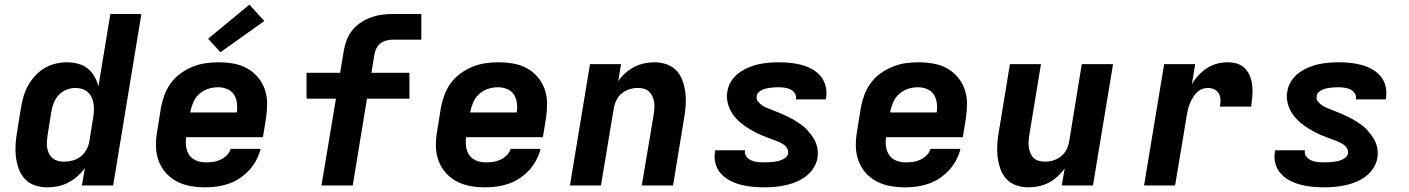

<svg xmlns="http://www.w3.org/2000/svg" viewBox="-20 -795 6040 823"><path d="M183 8Q155 8 129.5 -0.5Q104 -9 86.5 -28Q69 -47 60 -72Q51 -97 48 -124Q45 -151 47 -178.5Q49 -206 54 -234L70 -334Q74 -358 81 -382Q88 -406 100.5 -428.5Q113 -451 131 -470.5Q149 -490 171 -503Q193 -516 217.5 -522Q242 -528 266 -528Q291 -528 314 -522Q337 -516 355 -502Q373 -488 384.5 -467.5Q396 -447 402 -425L453 -735H586L465 0H331L344 -75Q330 -55 311.5 -39Q293 -23 272 -12Q251 -1 228 3.5Q205 8 183 8ZM254 -102Q273 -102 291.5 -107Q310 -112 325.5 -124Q341 -136 350.5 -153.5Q360 -171 363 -189L379 -289Q382 -304 382.5 -319.5Q383 -335 381 -349.5Q379 -364 373 -377Q367 -390 357 -399.5Q347 -409 333 -413.5Q319 -418 303 -418Q284 -418 265 -410.5Q246 -403 232 -388Q218 -373 210.5 -354Q203 -335 200 -316L184 -216Q182 -202 181 -188.5Q180 -175 182 -162Q184 -149 190 -137Q196 -125 205.5 -117Q215 -109 228 -105.5Q241 -102 254 -102Z M861 8Q828 8 796.5 2.5Q765 -3 737.5 -17.5Q710 -32 690 -55Q670 -78 659.5 -107Q649 -136 648.5 -168.5Q648 -201 654 -234L670 -334Q675 -361 685 -388Q695 -415 712.5 -439Q730 -463 754.5 -480.5Q779 -498 806 -509Q833 -520 861 -524Q889 -528 916 -528Q949 -528 980.5 -522.5Q1012 -517 1038.5 -502.5Q1065 -488 1085 -464.5Q1105 -441 1115 -412Q1125 -383 1125 -351Q1125 -319 1120 -286L1107 -207H778Q775 -186 778 -165.5Q781 -145 792 -129.5Q803 -114 821.5 -106.5Q840 -99 861 -99Q877 -99 893 -101Q909 -103 924 -110Q939 -117 951.5 -129Q964 -141 969 -157H1097Q1091 -132 1078.5 -108.5Q1066 -85 1048 -65.5Q1030 -46 1007.5 -31Q985 -16 960.5 -7.5Q936 1 911 4.5Q886 8 861 8ZM796 -313H995Q998 -334 995.5 -354Q993 -374 982.5 -390Q972 -406 953.5 -413.5Q935 -421 915 -421Q894 -421 873 -414.5Q852 -408 835 -393Q818 -378 809 -357.5Q800 -337 796 -317ZM925 -571 872 -629 1049 -775 1113 -705Z M1358 0 1420 -372H1294V-483H1438L1454 -580Q1458 -603 1467 -625.5Q1476 -648 1491.5 -667Q1507 -686 1528 -699.5Q1549 -713 1571.5 -721Q1594 -729 1617.5 -732Q1641 -735 1663 -735H1786V-625H1663Q1650 -625 1636.5 -621.5Q1623 -618 1611.5 -609.5Q1600 -601 1593.5 -588Q1587 -575 1585 -562L1572 -483H1735V-372H1553L1492 0Z M2061 8Q2028 8 1996.5 2.5Q1965 -3 1937.5 -17.5Q1910 -32 1890 -55Q1870 -78 1859.5 -107Q1849 -136 1848.5 -168.5Q1848 -201 1854 -234L1870 -334Q1875 -361 1885 -388Q1895 -415 1912.5 -439Q1930 -463 1954.5 -480.5Q1979 -498 2006 -509Q2033 -520 2061 -524Q2089 -528 2116 -528Q2149 -528 2180.5 -522.5Q2212 -517 2238.5 -502.5Q2265 -488 2285 -464.5Q2305 -441 2315 -412Q2325 -383 2325 -351Q2325 -319 2320 -286L2307 -207H1978Q1975 -186 1978 -165.5Q1981 -145 1992 -129.5Q2003 -114 2021.5 -106.5Q2040 -99 2061 -99Q2077 -99 2093 -101Q2109 -103 2124 -110Q2139 -117 2151.5 -129Q2164 -141 2169 -157H2297Q2291 -132 2278.5 -108.5Q2266 -85 2248 -65.5Q2230 -46 2207.5 -31Q2185 -16 2160.5 -7.5Q2136 1 2111 4.5Q2086 8 2061 8ZM1996 -313H2195Q2198 -334 2195.5 -354Q2193 -374 2182.5 -390Q2172 -406 2153.5 -413.5Q2135 -421 2115 -421Q2094 -421 2073 -414.5Q2052 -408 2035 -393Q2018 -378 2009 -357.5Q2000 -337 1996 -317Z M2423 0 2509 -520H2642L2630 -447Q2643 -466 2661 -482Q2679 -498 2699.5 -508.5Q2720 -519 2742 -523.5Q2764 -528 2786 -528Q2813 -528 2838.5 -519Q2864 -510 2881 -491Q2898 -472 2906.5 -447Q2915 -422 2918 -395.5Q2921 -369 2919 -341.5Q2917 -314 2912 -286L2865 0H2731Q2744 -76 2756.5 -152Q2769 -228 2782 -304Q2784 -317 2785 -330.5Q2786 -344 2784 -357Q2782 -370 2776.5 -382Q2771 -394 2762 -402.5Q2753 -411 2740.5 -414.5Q2728 -418 2714 -418Q2696 -418 2678 -412.5Q2660 -407 2645.5 -395Q2631 -383 2622.5 -366Q2614 -349 2611 -331L2556 0Z M3256 8Q3230 8 3204 5.5Q3178 3 3154 -3.5Q3130 -10 3108 -21.5Q3086 -33 3070 -51Q3054 -69 3047 -93.5Q3040 -118 3045 -144Q3045 -146 3045 -148Q3045 -150 3046 -151H3174Q3174 -151 3174 -150.5Q3174 -150 3173 -149Q3171 -135 3179.5 -124Q3188 -113 3200.5 -107.5Q3213 -102 3227.5 -100.5Q3242 -99 3256 -99Q3265 -99 3274.5 -99.5Q3284 -100 3293.5 -101Q3303 -102 3312.5 -104Q3322 -106 3331.5 -110Q3341 -114 3349 -121Q3357 -128 3358 -137Q3360 -151 3352.5 -161.5Q3345 -172 3334 -178.5Q3323 -185 3311.5 -189.5Q3300 -194 3288 -198.5Q3276 -203 3264 -207.5Q3252 -212 3240.5 -217Q3229 -222 3217.5 -228Q3206 -234 3195 -240.5Q3184 -247 3174 -254Q3164 -261 3154.5 -269Q3145 -277 3136.5 -286Q3128 -295 3121 -305.5Q3114 -316 3108.5 -327.5Q3103 -339 3100 -351Q3097 -363 3096 -376.5Q3095 -390 3098 -403Q3101 -425 3113.5 -445.5Q3126 -466 3145 -480.5Q3164 -495 3185.5 -504.5Q3207 -514 3229 -519Q3251 -524 3273.5 -526Q3296 -528 3318 -528Q3343 -528 3368 -525.5Q3393 -523 3417 -516.5Q3441 -510 3462 -498Q3483 -486 3498 -468Q3513 -450 3519 -425.5Q3525 -401 3521 -376Q3521 -374 3520.5 -372Q3520 -370 3520 -369H3392Q3392 -369 3392 -369.5Q3392 -370 3392 -371Q3394 -384 3387 -395Q3380 -406 3368.5 -411.5Q3357 -417 3344 -419Q3331 -421 3318 -421Q3309 -421 3300 -420.5Q3291 -420 3282.5 -419Q3274 -418 3265 -416Q3256 -414 3247.5 -410Q3239 -406 3232 -399.5Q3225 -393 3224 -384Q3221 -370 3229 -360Q3237 -350 3247.5 -343Q3258 -336 3270 -331.5Q3282 -327 3294 -322Q3306 -317 3317.5 -312.5Q3329 -308 3340.5 -302.5Q3352 -297 3363.5 -291.5Q3375 -286 3385.5 -279.5Q3396 -273 3406.5 -266Q3417 -259 3426.5 -251Q3436 -243 3444 -233.5Q3452 -224 3459.5 -214Q3467 -204 3472.5 -193Q3478 -182 3481.5 -169.5Q3485 -157 3485.5 -144Q3486 -131 3484 -117Q3480 -95 3466.5 -74Q3453 -53 3433.5 -38.5Q3414 -24 3392 -15Q3370 -6 3347 -1Q3324 4 3301.5 6Q3279 8 3256 8Z M3861 8Q3828 8 3796.5 2.5Q3765 -3 3737.5 -17.5Q3710 -32 3690 -55Q3670 -78 3659.5 -107Q3649 -136 3648.5 -168.5Q3648 -201 3654 -234L3670 -334Q3675 -361 3685 -388Q3695 -415 3712.5 -439Q3730 -463 3754.5 -480.5Q3779 -498 3806 -509Q3833 -520 3861 -524Q3889 -528 3916 -528Q3949 -528 3980.5 -522.5Q4012 -517 4038.5 -502.5Q4065 -488 4085 -464.5Q4105 -441 4115 -412Q4125 -383 4125 -351Q4125 -319 4120 -286L4107 -207H3778Q3775 -186 3778 -165.5Q3781 -145 3792 -129.5Q3803 -114 3821.5 -106.5Q3840 -99 3861 -99Q3877 -99 3893 -101Q3909 -103 3924 -110Q3939 -117 3951.5 -129Q3964 -141 3969 -157H4097Q4091 -132 4078.5 -108.5Q4066 -85 4048 -65.5Q4030 -46 4007.5 -31Q3985 -16 3960.5 -7.5Q3936 1 3911 4.5Q3886 8 3861 8ZM3796 -313H3995Q3998 -334 3995.5 -354Q3993 -374 3982.5 -390Q3972 -406 3953.5 -413.5Q3935 -421 3915 -421Q3894 -421 3873 -414.5Q3852 -408 3835 -393Q3818 -378 3809 -357.5Q3800 -337 3796 -317Z M4388 8Q4360 8 4335 -1Q4310 -10 4293 -29Q4276 -48 4267.5 -73Q4259 -98 4256 -124.5Q4253 -151 4255 -178.5Q4257 -206 4262 -234L4309 -520H4442L4392 -216Q4390 -203 4389 -189.5Q4388 -176 4390 -163Q4392 -150 4397 -138Q4402 -126 4411 -117.5Q4420 -109 4433 -105.5Q4446 -102 4459 -102Q4477 -102 4495 -107.5Q4513 -113 4528 -125Q4543 -137 4551.5 -154Q4560 -171 4563 -189L4617 -520H4751L4665 0H4531L4544 -73Q4530 -54 4512.5 -38Q4495 -22 4474.5 -11.5Q4454 -1 4431.5 3.5Q4409 8 4388 8Z M4884 0 4970 -520H5103L5089 -434Q5101 -455 5118 -473Q5135 -491 5155.5 -504Q5176 -517 5198.5 -522.5Q5221 -528 5244 -528Q5265 -528 5285 -521.5Q5305 -515 5318.5 -500Q5332 -485 5339 -465.5Q5346 -446 5348 -425Q5350 -404 5348 -382Q5346 -360 5343 -338H5209Q5212 -353 5211.5 -367.5Q5211 -382 5204.5 -394Q5198 -406 5185 -412Q5172 -418 5157 -418Q5144 -418 5131 -412.5Q5118 -407 5108.5 -397Q5099 -387 5092 -375Q5085 -363 5080 -350.5Q5075 -338 5072 -325.5Q5069 -313 5067 -300L5017 0Z M5656 8Q5630 8 5604 5.5Q5578 3 5554 -3.5Q5530 -10 5508 -21.5Q5486 -33 5470 -51Q5454 -69 5447 -93.5Q5440 -118 5445 -144Q5445 -146 5445 -148Q5445 -150 5446 -151H5574Q5574 -151 5574 -150.5Q5574 -150 5573 -149Q5571 -135 5579.5 -124Q5588 -113 5600.5 -107.5Q5613 -102 5627.5 -100.5Q5642 -99 5656 -99Q5665 -99 5674.5 -99.5Q5684 -100 5693.5 -101Q5703 -102 5712.5 -104Q5722 -106 5731.5 -110Q5741 -114 5749 -121Q5757 -128 5758 -137Q5760 -151 5752.5 -161.5Q5745 -172 5734 -178.5Q5723 -185 5711.5 -189.5Q5700 -194 5688 -198.5Q5676 -203 5664 -207.5Q5652 -212 5640.5 -217Q5629 -222 5617.5 -228Q5606 -234 5595 -240.5Q5584 -247 5574 -254Q5564 -261 5554.5 -269Q5545 -277 5536.5 -286Q5528 -295 5521 -305.5Q5514 -316 5508.5 -327.5Q5503 -339 5500 -351Q5497 -363 5496 -376.5Q5495 -390 5498 -403Q5501 -425 5513.5 -445.5Q5526 -466 5545 -480.5Q5564 -495 5585.5 -504.5Q5607 -514 5629 -519Q5651 -524 5673.5 -526Q5696 -528 5718 -528Q5743 -528 5768 -525.5Q5793 -523 5817 -516.5Q5841 -510 5862 -498Q5883 -486 5898 -468Q5913 -450 5919 -425.5Q5925 -401 5921 -376Q5921 -374 5920.5 -372Q5920 -370 5920 -369H5792Q5792 -369 5792 -369.5Q5792 -370 5792 -371Q5794 -384 5787 -395Q5780 -406 5768.5 -411.5Q5757 -417 5744 -419Q5731 -421 5718 -421Q5709 -421 5700 -420.5Q5691 -420 5682.5 -419Q5674 -418 5665 -416Q5656 -414 5647.5 -410Q5639 -406 5632 -399.5Q5625 -393 5624 -384Q5621 -370 5629 -360Q5637 -350 5647.5 -343Q5658 -336 5670 -331.5Q5682 -327 5694 -322Q5706 -317 5717.5 -312.5Q5729 -308 5740.5 -302.5Q5752 -297 5763.5 -291.5Q5775 -286 5785.5 -279.5Q5796 -273 5806.5 -266Q5817 -259 5826.5 -251Q5836 -243 5844 -233.5Q5852 -224 5859.5 -214Q5867 -204 5872.5 -193Q5878 -182 5881.5 -169.5Q5885 -157 5885.5 -144Q5886 -131 5884 -117Q5880 -95 5866.5 -74Q5853 -53 5833.5 -38.5Q5814 -24 5792 -15Q5770 -6 5747 -1Q5724 4 5701.5 6Q5679 8 5656 8Z"/></svg>

Font: Iosevka SS04 XBd Ex Obl
Style: Regular
Weight: 800
Width: 7
Italic angle: -9°
Monospace: yes
Designer: Belleve Invis
Foundry: Belleve Invis
Version: Version 19.0.0; ttfautohint (v1.8.4)